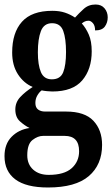

<svg xmlns="http://www.w3.org/2000/svg" viewBox="-21 -596 499 852"><path d="M192 236Q95 236 47 200Q-1 164 -1 97Q-1 43 30.5 11Q62 -21 110 -28Q88 -39 67.5 -57.5Q47 -76 47 -110Q47 -142 69 -165.5Q91 -189 124 -210Q84 -227 58.5 -266.5Q33 -306 33 -363Q33 -451 76.5 -499.5Q120 -548 211 -548Q243 -548 267 -540Q291 -532 312 -518Q329 -537 350.5 -556.5Q372 -576 403 -576Q429 -576 443 -559Q457 -542 457 -519Q457 -496 444.5 -478.5Q432 -461 401 -461Q401 -482 391.5 -493Q382 -504 372 -504Q362 -504 355 -500.5Q348 -497 342 -492Q360 -472 373 -442.5Q386 -413 386 -368Q386 -289 344 -239.5Q302 -190 211 -190Q202 -190 187 -191.5Q172 -193 164 -195Q154 -188 145 -173Q136 -158 136 -139Q136 -119 148 -110Q160 -101 179 -101H272Q355 -101 393.5 -60Q432 -19 432 47Q432 135 373 185.5Q314 236 192 236ZM209 -244Q247 -244 259.5 -275.5Q272 -307 272 -365Q272 -425 259.5 -459Q247 -493 210 -493Q174 -493 160.5 -458Q147 -423 147 -364Q147 -308 160.5 -276Q174 -244 209 -244ZM195 180Q264 180 297 150.5Q330 121 330 75Q330 7 266 7H170Q147 7 123.5 25Q100 43 100 93Q100 133 126 156.5Q152 180 195 180Z"/></svg>

Font: Noto Serif Tamil ExtraCondensed
Style: Bold
Weight: 700
Width: 2
Designer: Indian Type Foundry, Tom Grace, and the Monotype Design Team
Foundry: Monotype Imaging Inc.
Version: Version 2.004; ttfautohint (v1.8.4.7-5d5b)